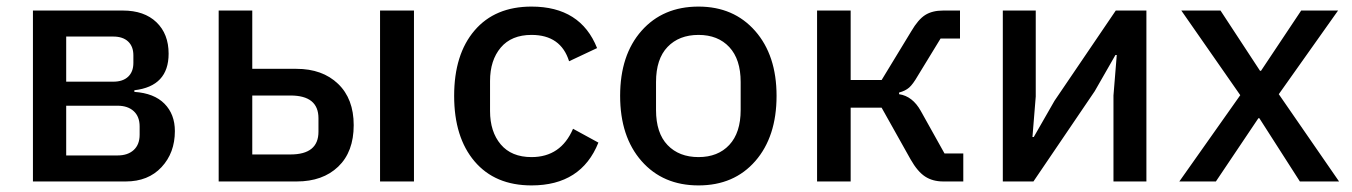

<svg xmlns="http://www.w3.org/2000/svg" viewBox="-20 -551 4106 583"><path d="M80 0V-519H353Q418 -519 455 -483.5Q492 -448 492 -388Q492 -289 388 -277V-272Q448 -268 479.5 -236Q511 -204 511 -153Q511 -87 470.5 -43.5Q430 0 362 0ZM181 -303H324Q353 -303 369 -318Q385 -333 385 -360V-383Q385 -410 369 -425Q353 -440 324 -440H181ZM181 -79H337Q368 -79 386 -95.5Q404 -112 404 -142V-167Q404 -197 386 -213.5Q368 -230 337 -230H181Z M644 0V-519H746V-342H880Q959 -342 1006.5 -296.5Q1054 -251 1054 -171Q1054 -90 1007 -45Q960 0 881 0ZM1134 0V-519H1237V0ZM746 -82H862Q947 -82 947 -151V-192Q947 -261 862 -261H746Z M1594 12Q1483 12 1421 -61Q1359 -134 1359 -260Q1359 -386 1421 -458.5Q1483 -531 1594 -531Q1743 -531 1793 -405L1708 -365Q1683 -445 1594 -445Q1533 -445 1500.5 -406.5Q1468 -368 1468 -305V-214Q1468 -151 1500.5 -112.5Q1533 -74 1594 -74Q1683 -74 1720 -160L1797 -118Q1745 12 1594 12Z M2101 -531Q2208 -531 2273 -457Q2338 -383 2338 -260Q2338 -136 2273.5 -62Q2209 12 2101 12Q1993 12 1928 -62Q1863 -136 1863 -260Q1863 -384 1928 -457.5Q1993 -531 2101 -531ZM2229 -217V-302Q2229 -371 2194.5 -408Q2160 -445 2101 -445Q2042 -445 2007 -408.5Q1972 -372 1972 -302V-217Q1972 -147 2007 -110.5Q2042 -74 2101 -74Q2160 -74 2194.5 -111Q2229 -148 2229 -217Z M2461 0V-519H2563V-308H2657L2747 -456Q2768 -492 2789.5 -505.5Q2811 -519 2844 -519H2895V-434H2836L2767 -321Q2752 -295 2740.5 -285Q2729 -275 2710 -270V-265Q2751 -259 2776 -214L2848 -85H2905V0H2844Q2812 0 2789 -15Q2766 -30 2745 -67L2657 -224H2563V0Z M3025 0V-519H3125V-258L3115 -135H3119L3182 -245L3368 -519H3461V0H3361V-261L3371 -384H3367L3304 -274L3118 0Z M3561 0 3746 -262 3567 -519H3686L3806 -336H3809L3931 -519H4043L3863 -265L4046 0H3927L3804 -192H3801L3672 0Z"/></svg>

Font: Anuphan Medium
Style: Regular
Weight: 500
Designer: Mike Abbink, Paul van der Laan, Pieter van Rosmalen, Mint Tantisuwanna
Foundry: Bold Monday; Cadson Demak
Version: Version 3.002;hotconv 1.0.109;makeotfexe 2.5.65596